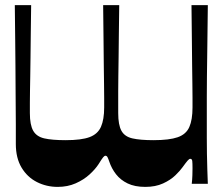

<svg xmlns="http://www.w3.org/2000/svg" viewBox="-20 -720 872 752"><path d="M794 -700Q793 -604 792 -536Q791 -468 790.5 -421Q790 -374 790 -341Q790 -308 790 -284Q790 -260 790 -238Q790 -211 790 -180Q790 -149 790.5 -117.5Q791 -86 792 -56Q793 -26 794 0H731Q733 -17 733.5 -33.5Q734 -50 734 -61Q734 -81 733 -89.5Q732 -98 725 -98Q721 -98 714.5 -90.5Q708 -83 695 -65Q686 -52 667 -33.5Q648 -15 618.5 -1.5Q589 12 549 12Q508 12 480 -1.5Q452 -15 434.5 -37.5Q417 -60 408 -87Q404 -99 401 -104.5Q398 -110 393 -110Q389 -110 384 -104Q379 -98 366 -77Q353 -57 330.5 -36.5Q308 -16 276.5 -2Q245 12 206 12Q162 12 124.5 -7Q87 -26 64.5 -63.5Q42 -101 42 -156Q42 -197 42 -233Q42 -269 41.5 -304Q41 -339 41 -377.5Q41 -416 40.5 -462.5Q40 -509 39.5 -567Q39 -625 38 -700H102Q101 -636 100.5 -585.5Q100 -535 99.5 -494.5Q99 -454 98.5 -422Q98 -390 97.5 -364.5Q97 -339 97 -318Q97 -297 97 -277Q97 -231 110 -208Q123 -185 153.5 -178Q184 -171 237 -171Q299 -171 331 -183Q363 -195 375.5 -223.5Q388 -252 388 -299Q388 -315 388 -337Q388 -359 387.5 -390Q387 -421 386.5 -464Q386 -507 385.5 -565Q385 -623 384 -700H447Q446 -636 445.5 -585Q445 -534 444.5 -493.5Q444 -453 443.5 -421Q443 -389 443 -363.5Q443 -338 443 -317.5Q443 -297 443 -277Q443 -231 455.5 -208Q468 -185 498.5 -178Q529 -171 581 -171Q643 -171 676 -182.5Q709 -194 721.5 -222.5Q734 -251 734 -299Q734 -315 734 -337Q734 -359 733.5 -390Q733 -421 732.5 -464Q732 -507 731.5 -565Q731 -623 730 -700Z"/></svg>

Font: Ojuju
Style: Bold
Weight: 700
Designer: Chisaokwu Joboson, Mirko Velimirovic
Foundry: Udi Foundry
Version: Version 1.000